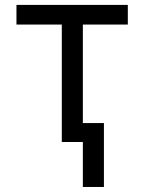

<svg xmlns="http://www.w3.org/2000/svg" viewBox="-20 -565 574 764"><path d="M45.5 -467.3H225.9V0H309.7V179H393.5V-75.3H309.7V-467.3H488.6V-545.5H45.5Z"/></svg>

Font: Karasuma Gothic
Style: Regular
Weight: 400
Designer: Rasmus Andersson, Ryoko Nishizuka
Foundry: Genbu
Version: Version 1.00